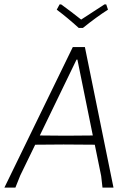

<svg xmlns="http://www.w3.org/2000/svg" viewBox="-31 -853 587 873"><path d="M452 -833 460 -809Q408 -776 346 -726H327Q274 -774 227 -809L240 -833H247Q294 -799 338 -764Q357 -777 444 -833ZM355 -639 485 0H435L429 -53L400 -195L258 -196L129 -195L61 -55L39 0H-11L300 -639ZM317 -582 150 -237 268 -236 391 -237 321 -582Z"/></svg>

Font: Alegreya Sans SC Light
Style: Italic
Weight: 300
Italic angle: -7°
Designer: Juan Pablo del Peral
Foundry: Huerta Tipografica
Version: Version 2.007